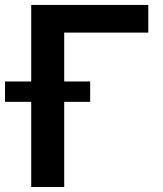

<svg xmlns="http://www.w3.org/2000/svg" viewBox="-53 -747 652 767"><path d="M539.4 -727.3H71.7V-421.5H-33V-340.2H71.7V0H203.5V-340.2H307.2V-421.5H203.5V-616.8H539.4Z"/></svg>

Font: Margiela Sans Semi Bold
Style: Regular
Weight: 600
Designer: Stefan Endress, Andreas Faust
Version: Version 1.100;FEAKit 1.0